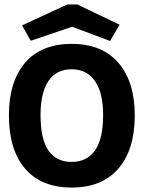

<svg xmlns="http://www.w3.org/2000/svg" viewBox="-20 -830 640 862"><path d="M302 12Q165 12 92.5 -73Q20 -158 20 -312Q20 -463 92.5 -548Q165 -633 302 -633Q438 -633 511.5 -548Q585 -463 585 -312Q585 -158 511.5 -73Q438 12 302 12ZM302 -103Q369 -103 406 -154Q443 -205 443 -314Q443 -414 406 -466.5Q369 -519 302 -519Q233 -519 197.5 -466.5Q162 -414 162 -314Q162 -205 197.5 -154Q233 -103 302 -103ZM118 -647 79 -716 282 -810H327L517 -719L474 -646L304 -710Z"/></svg>

Font: Inconsolata Expanded Black
Style: Regular
Weight: 900
Width: 7
Monospace: yes
Designer: Raph Levien, Cyreal, Brenton Simpson
Foundry: Raph Levien, Cyreal, Google
Version: Version 3.001; ttfautohint (v1.8.2.53-6de2)